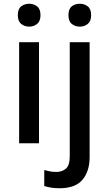

<svg xmlns="http://www.w3.org/2000/svg" viewBox="-20 -764 580 1024"><path d="M136 -744Q160 -744 178 -730Q196 -716 196 -683Q196 -651 178 -636.5Q160 -622 136 -622Q111 -622 93 -636.5Q75 -651 75 -683Q75 -716 93 -730Q111 -744 136 -744ZM188 -539V0H82V-539ZM345 -683Q345 -716 362.5 -730Q380 -744 406 -744Q430 -744 448 -730Q466 -716 466 -683Q466 -651 448 -636.5Q430 -622 406 -622Q380 -622 362.5 -636.5Q345 -651 345 -683ZM297 240Q272 240 251 236.5Q230 233 216 228V143Q231 147 246.5 150Q262 153 280 153Q311 153 331.5 135.5Q352 118 352 69V-539H458V74Q458 149 420 194.5Q382 240 297 240Z"/></svg>

Font: Noto Sans Lao Medium
Style: Regular
Weight: 500
Designer: Monotype Design Team
Foundry: Monotype Imaging Inc.
Version: Version 2.003; ttfautohint (v1.8.4.7-5d5b)